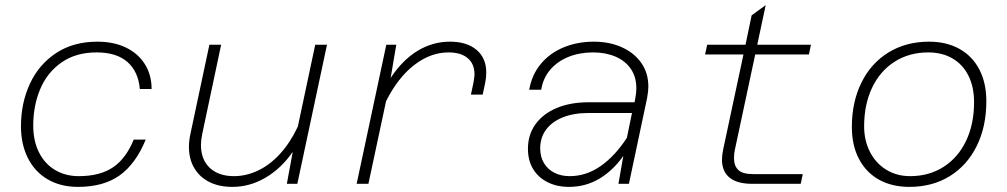

<svg xmlns="http://www.w3.org/2000/svg" viewBox="-20 -719 3940 751"><path d="M62 -225Q62 -316 97 -391.5Q132 -467 199.5 -511.5Q267 -556 361 -556Q424 -556 471.5 -533.5Q519 -511 546 -469Q573 -427 573 -371H527Q521 -439 478.5 -476.5Q436 -514 358 -514Q277 -514 221 -475Q165 -436 137.5 -371Q110 -306 110 -228Q110 -168 132.5 -123Q155 -78 195.5 -54Q236 -30 288 -30Q371 -30 422 -64.5Q473 -99 503 -173H550Q511 -78 448 -33Q385 12 285 12Q217 12 166.5 -17.5Q116 -47 89 -101Q62 -155 62 -225Z M766 -152Q766 -95 800.5 -62.5Q835 -30 895 -30Q943 -30 989.5 -52Q1036 -74 1076 -118Q1116 -162 1145 -224L1213 -544H1259L1143 0H1102L1125 -125Q1080 -60 1018.5 -24Q957 12 889 12Q837 12 799 -7Q761 -26 740 -61.5Q719 -97 719 -144Q719 -169 725 -196L799 -544H845L771 -195Q766 -170 766 -152Z M1836 -428Q1836 -469 1809.5 -491.5Q1783 -514 1734 -514Q1664 -514 1600 -464.5Q1536 -415 1490 -323L1421 0H1375L1491 -544H1530L1508 -414Q1554 -484 1613 -520Q1672 -556 1740 -556Q1806 -556 1844 -524Q1882 -492 1882 -435Q1882 -415 1878 -396L1868 -349H1822L1832 -396Q1836 -420 1836 -428Z M2418 -109Q2377 -51 2323.5 -19.5Q2270 12 2205 12Q2159 12 2122.5 -6Q2086 -24 2065.5 -57.5Q2045 -91 2045 -137Q2045 -192 2074.5 -233Q2104 -274 2157.5 -296.5Q2211 -319 2283 -319H2462L2465 -335Q2469 -354 2469 -374Q2469 -418 2447.5 -449.5Q2426 -481 2387.5 -497.5Q2349 -514 2300 -514Q2247 -514 2203.5 -496.5Q2160 -479 2132 -446Q2104 -413 2097 -368H2050Q2060 -426 2095 -468.5Q2130 -511 2184 -533.5Q2238 -556 2303 -556Q2363 -556 2411.5 -534.5Q2460 -513 2488 -473.5Q2516 -434 2516 -380Q2516 -362 2511 -335L2440 0H2399ZM2208 -30Q2273 -30 2329.5 -69.5Q2386 -109 2432 -180L2452 -277H2281Q2224 -277 2181.5 -260Q2139 -243 2116 -212Q2093 -181 2093 -139Q2093 -105 2108 -80.5Q2123 -56 2149 -43Q2175 -30 2208 -30Z M2804 -95Q2804 -111 2809 -136L2888 -506H2738L2746 -544H2896L2920 -659L2975 -699L2942 -544H3152L3144 -506H2934L2855 -136Q2851 -120 2851 -100Q2851 -71 2867.5 -54.5Q2884 -38 2926 -38H3120L3112 0H2922Q2864 0 2834 -24Q2804 -48 2804 -95Z M3312 -222Q3312 -320 3349.5 -396Q3387 -472 3455.5 -514Q3524 -556 3614 -556Q3682 -556 3732.5 -528Q3783 -500 3810.5 -447.5Q3838 -395 3838 -323Q3838 -224 3800.5 -148Q3763 -72 3695 -30Q3627 12 3537 12Q3469 12 3418.5 -16Q3368 -44 3340 -97Q3312 -150 3312 -222ZM3540 -30Q3614 -30 3671 -66.5Q3728 -103 3759 -168.5Q3790 -234 3790 -319Q3790 -379 3768 -423Q3746 -467 3705.5 -490.5Q3665 -514 3611 -514Q3536 -514 3479 -477.5Q3422 -441 3391 -375.5Q3360 -310 3360 -225Q3360 -170 3382.5 -125.5Q3405 -81 3446 -55.5Q3487 -30 3540 -30Z"/></svg>

Font: Azeret Mono Thin
Style: Italic
Weight: 100
Italic angle: -12°
Designer: Martin Vácha
Foundry: Displaay
Version: Version 1.000; Glyphs 3.0.3, build 3074